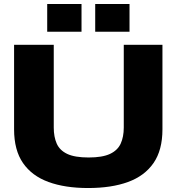

<svg xmlns="http://www.w3.org/2000/svg" viewBox="-20 -936 890 968"><path d="M424 12Q308 12 224.5 -18.5Q141 -49 96 -114Q51 -179 51 -284V-710H251V-293Q251 -246 266 -212Q281 -178 319 -160Q357 -142 427 -142Q496 -142 534.5 -160Q573 -178 588.5 -212Q604 -246 604 -293V-710H799V-284Q799 -179 754 -114Q709 -49 625.5 -18.5Q542 12 424 12ZM460 -776V-916H633V-776ZM218 -776V-916H391V-776Z"/></svg>

Font: Special Gothic Expanded One
Style: Regular
Weight: 400
Designer: Alistair McCready
Foundry: Monolith
Version: Version 1.010; ttfautohint (v1.8.4.7-5d5b)